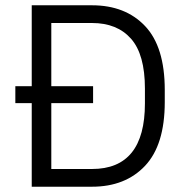

<svg xmlns="http://www.w3.org/2000/svg" viewBox="-20 -706 713 726"><path d="M603 -366V-320Q603 -158 528.5 -79Q454 0 328 0H100V-316H38V-380H100V-686H328Q454 -686 528.5 -607.5Q603 -529 603 -366ZM528 -371Q528 -500 475.5 -559.5Q423 -619 328 -619H174V-380H332V-316H174V-67H328Q528 -67 528 -315Z"/></svg>

Font: Chivo Light
Style: Regular
Weight: 300
Designer: Hector Gatti
Foundry: Omnibus-Type
Version: Version 1.007